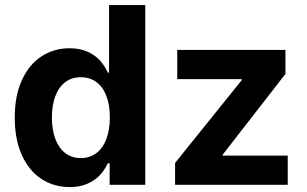

<svg xmlns="http://www.w3.org/2000/svg" viewBox="-20 -748 1243 777"><path d="M39.7 -272Q39.7 -362 69.3 -425.3Q98.8 -488.6 149.1 -520.7Q199.3 -552.7 261.1 -552.7Q304.5 -552.7 335.7 -538.1Q366.9 -523.4 385 -502.8Q403 -482.1 416.7 -454H421.4V-727.5H567.9V0H423.8V-87.4H416.7Q403.4 -60.4 384.7 -39.7Q365.9 -18.9 334.8 -4.9Q303.8 9.1 262 9.1Q198.3 9.1 147.8 -23.7Q97.3 -56.6 68.5 -120.1Q39.7 -183.7 39.7 -272ZM424.5 -272.5Q424.5 -322.2 410.8 -358.9Q397 -395.6 370.6 -415.5Q344.2 -435.4 307.1 -435.4Q269.4 -435.4 243.1 -414.8Q216.7 -394.2 203.4 -357.7Q190 -321.1 190 -272.5Q190 -223.9 203.6 -186.7Q217.2 -149.6 243.5 -129Q269.9 -108.3 307.1 -108.3Q343.8 -108.3 370.3 -128.6Q396.8 -149 410.6 -186.1Q424.5 -223.3 424.5 -272.5ZM688.6 -88.6 958.1 -423.7V-427.7H697.3V-545.9H1135.2V-448.9L881.3 -122.2V-118.2H1144.4V0H688.6Z"/></svg>

Font: Raveo Variable
Style: Regular
Weight: 400
Designer: Jakub Foglar, Rasmus Andersson (Inter)
Foundry: Jakubfoglar.com
Version: Version 1.000;Glyphs 3.2.3 (3260)